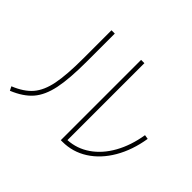

<svg xmlns="http://www.w3.org/2000/svg" viewBox="-154 -980 1245 1245"><g transform="rotate(45 469.0 -357.5)"><path d="M509.8 -729.5H540V-23.9Q622.6 -28.3 691.9 -76.2Q761.2 -124 808.1 -208Q855 -292 873 -402.3L902.3 -397.5Q882.8 -276.9 829.3 -185.3Q775.9 -93.8 697 -43.5Q618.2 6.8 524.4 6.8H509.8ZM238.3 -472.7V-729.5H268.6V-472.7Q268.6 -314 249.3 -221.7Q230 -129.4 183.6 -75.7Q137.2 -22 49.8 13.7L36.1 -13.7Q118.2 -46.9 160.9 -96.7Q203.6 -146.5 220.9 -233.2Q238.3 -319.8 238.3 -472.7Z"/></g></svg>

Font: Pretendard Thin
Style: Regular
Weight: 100
Designer: Base glyphs from Inter by Rasmus Andersson; Hangeul glyphs from Noto Sans CJK(Source Han Sans) by Jang Soo-young and Kan
Foundry: Kil Hyung-jin
Version: Version 1.309